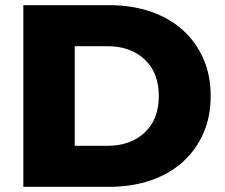

<svg xmlns="http://www.w3.org/2000/svg" viewBox="-20 -720 866 740"><path d="M70 -700H401Q488 -700 560 -675.5Q632 -651 683.5 -605Q735 -559 763.5 -494.5Q792 -430 792 -350Q792 -270 763.5 -205.5Q735 -141 683.5 -95Q632 -49 560 -24.5Q488 0 401 0H70ZM393 -158Q483 -158 537.5 -209Q592 -260 592 -350Q592 -440 537.5 -491Q483 -542 393 -542H268V-158Z"/></svg>

Font: CMG Sans ExtraBold
Style: Regular
Weight: 800
Designer: Julieta Ulanovsky
Foundry: Julieta Ulanovsky
Version: Version 7.200